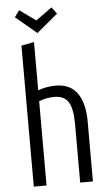

<svg xmlns="http://www.w3.org/2000/svg" viewBox="-62 -994 596 1035"><g transform="rotate(-5 235.5 -477.0)"><path d="M78 0V-763L147 -776V-515Q168 -523 192.5 -527.5Q217 -532 242 -532Q321 -532 359.5 -478Q398 -424 398 -322V0H329V-316Q329 -399 306.5 -435.5Q284 -472 229 -472Q209 -472 188 -468Q167 -464 147 -456V0ZM170 -823 56 -918 82 -954 170 -891 257 -954 284 -918Z"/></g></svg>

Font: Ubuntu Sans Condensed
Style: Regular
Weight: 400
Width: 3
Designer: Dalton Maag Ltd
Foundry: Dalton Maag Ltd
Version: Version 1.006; ttfautohint (v1.8.4.7-5d5b)